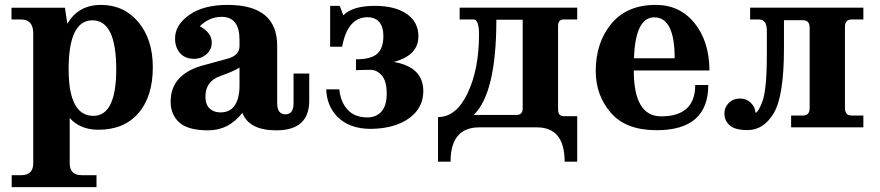

<svg xmlns="http://www.w3.org/2000/svg" viewBox="-20 -520 3592 784"><path d="M374 244.1H27.8V195.3H66.9Q115.7 195.3 115.7 146.5V-383.3Q115.7 -440.4 66.9 -440.4H26.9V-488.3H245.1L254.9 -422.9Q299.8 -500 392.1 -500Q486.3 -500 545.2 -429.4Q604 -358.9 604 -245.6Q604 -126 545.4 -58.1Q486.8 9.8 381.8 9.8Q307.6 9.8 264.6 -38.1V146.5Q264.6 195.3 313.5 195.3H374ZM361.3 -46.9Q454.6 -46.9 454.6 -237.3Q454.6 -437 357.4 -437Q260.3 -437 260.3 -237.3Q260.3 -46.9 361.3 -46.9Z M830.6 12.2Q747.6 12.2 712.2 -19.8Q676.8 -51.8 676.8 -105Q676.8 -213.4 801.8 -251L907.2 -279.8Q958 -293 958 -331.5V-357.4Q958 -451.2 884.8 -451.2Q835.4 -451.2 795.9 -413.1Q844.7 -385.7 844.7 -346.7Q844.7 -317.4 823.2 -298.6Q801.8 -279.8 772.9 -279.8Q735.4 -279.8 715.1 -303.2Q694.8 -326.7 694.8 -362.8Q694.8 -418 752.7 -459Q810.5 -500 909.7 -500Q1111.8 -500 1111.8 -333V-98.6Q1111.8 -53.2 1145.5 -53.2Q1178.7 -53.2 1178.7 -98.6V-219.7H1242.7V-108.9Q1242.7 12.2 1108.4 12.2Q997.1 12.2 969.7 -59.1Q913.6 12.2 830.6 12.2ZM879.9 -61Q919.9 -61 939 -90.3Q958 -119.6 958 -169.9V-244.1Q936.5 -230 877.7 -208.7Q818.8 -187.5 818.8 -125Q818.8 -93.3 835.9 -77.1Q853 -61 879.9 -61Z M1494.1 6.3Q1404.8 6.3 1355 -45.9Q1314.5 -89.4 1312 -155.3H1365.7Q1370.1 -104 1399.2 -72.3Q1428.2 -40.5 1480.5 -40.5Q1513.7 -40.5 1535.2 -62Q1559.1 -86.4 1559.1 -136.7Q1559.1 -189 1539.1 -211.9Q1519 -234.9 1492.2 -234.9Q1468.3 -234.9 1433.6 -233.4V-277.8Q1494.6 -277.8 1520 -300.3Q1545.4 -322.8 1545.4 -372.6Q1545.4 -413.6 1525.4 -433.6Q1508.8 -449.7 1481 -449.7Q1399.4 -449.7 1377 -329.1H1328.1V-496.1H1367.2L1381.8 -457.5Q1419.9 -496.1 1510.3 -496.1Q1593.3 -496.1 1640.9 -463.1Q1688.5 -430.2 1688.5 -371.6Q1688.5 -293.9 1587.9 -267.1Q1708.5 -246.6 1708.5 -147.5Q1708.5 -79.1 1650.4 -37.1Q1592.3 4.9 1494.1 6.3Z M2336.9 140.1H2285.6Q2285.6 0 2171.9 0H1937.5Q1819.8 0 1819.8 140.1H1768.6V-42Q1843.3 -42 1889.6 -139.9Q1936 -237.8 1936 -379.9Q1936 -440.4 1913.6 -440.4H1856.9V-488.8H2336.9V-440.4H2280.8Q2258.8 -440.4 2258.8 -413.1V-73.2Q2258.8 -45.4 2282.2 -45.4H2336.9ZM2089.8 -50.8Q2114.3 -50.8 2114.3 -78.1V-439.5H2006.8Q2006.8 -140.6 1914.6 -50.8Z M2661.1 11.7Q2535.6 11.7 2474.1 -59.6Q2412.6 -130.9 2412.6 -230Q2412.6 -346.2 2476.3 -423.1Q2540 -500 2657.7 -500Q2755.9 -500 2815.9 -425.8Q2876 -351.6 2877 -232.4H2567.9Q2567.9 -44.9 2679.7 -44.9Q2818.8 -44.9 2818.8 -172.9H2872.1Q2872.1 11.7 2661.1 11.7ZM2734.9 -282.2Q2734.9 -449.2 2651.9 -449.2Q2574.2 -449.2 2568.8 -282.2Z M3032.2 11.2Q2981.4 11.2 2959.7 -8.1Q2938 -27.3 2938 -56.2Q2938 -82 2956.1 -99.9Q2974.1 -117.7 3001.5 -117.7Q3028.3 -117.7 3046.4 -99.6Q3064.5 -81.5 3064.5 -59.6Q3075.7 -60.1 3092.8 -104.5Q3111.3 -154.3 3111.3 -296.4V-394.5Q3111.3 -440.4 3079.1 -440.4H3043V-488.8H3505.4V-440.4H3457Q3430.2 -440.4 3430.2 -409.7V-79.1Q3430.2 -48.3 3457 -48.3H3505.4V0H3210.4V-48.3H3259.3Q3286.1 -48.3 3286.1 -79.1V-406.2Q3286.1 -437.5 3259.3 -437.5H3181.2V-323.2Q3181.2 -129.4 3140.1 -59.1Q3099.1 11.2 3032.2 11.2Z"/></svg>

Font: Munson
Style: Bold
Weight: 700
Designer: Paul James MIller
Foundry: High-Logic / Made with FontCreator
Version: Version 2.10;May 5, 2019;FontCreator 11.5.0.2430 64-bit